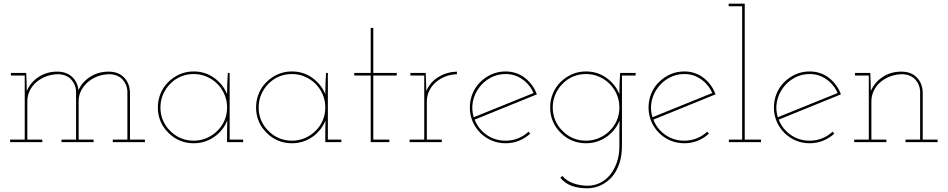

<svg xmlns="http://www.w3.org/2000/svg" viewBox="-20 -770 5134 1040"><path d="M209 0V-14H128V-220Q128 -252 141.5 -279.5Q155 -307 179 -327Q202 -346 232.5 -357Q263 -368 297 -368Q341 -366 365.5 -339.5Q390 -313 392 -277V-14H313V0H487V-14H406V-226Q407 -257 421.5 -283Q436 -309 459 -328Q482 -347 512 -357.5Q542 -368 575 -368Q619 -366 643.5 -339.5Q668 -313 670 -277V-14H591V0H765V-14H684V-270Q682 -320 651.5 -351Q621 -382 568 -382Q513 -382 469.5 -354.5Q426 -327 405 -282Q400 -327 369.5 -354.5Q339 -382 290 -382Q233 -382 189 -353Q145 -324 125 -277Q125 -290 124.5 -299.5Q124 -309 124 -322L122 -375H39V-361H114V-14H35V0Z M1297 0V-14H1224V-375H1214Q1212 -346 1211 -317.5Q1210 -289 1210 -260Q1188 -314 1139.5 -348.5Q1091 -383 1029 -383Q988 -383 953 -367.5Q918 -352 892 -326Q865 -300 850 -264Q835 -228 835 -188Q835 -147 850 -112Q865 -77 892 -51Q918 -24 953 -9Q988 6 1029 6Q1060 6 1088.5 -3Q1117 -12 1141 -29Q1164 -45 1182 -67.5Q1200 -90 1211 -117Q1211 -101 1210.5 -85.5Q1210 -70 1210 -54V0ZM1029 -369Q1066 -369 1099 -355Q1132 -341 1157 -316Q1182 -291 1196 -258Q1210 -225 1210 -188Q1210 -150 1196 -117.5Q1182 -85 1157 -61Q1132 -36 1099 -22Q1066 -8 1029 -8Q991 -8 958.5 -22Q926 -36 902 -61Q877 -85 863 -117.5Q849 -150 849 -188Q849 -225 863 -258Q877 -291 902 -316Q926 -341 958.5 -355Q991 -369 1029 -369Z M1829 0V-14H1756V-375H1746Q1744 -346 1743 -317.5Q1742 -289 1742 -260Q1720 -314 1671.5 -348.5Q1623 -383 1561 -383Q1520 -383 1485 -367.5Q1450 -352 1424 -326Q1397 -300 1382 -264Q1367 -228 1367 -188Q1367 -147 1382 -112Q1397 -77 1424 -51Q1450 -24 1485 -9Q1520 6 1561 6Q1592 6 1620.5 -3Q1649 -12 1673 -29Q1696 -45 1714 -67.5Q1732 -90 1743 -117Q1743 -101 1742.5 -85.5Q1742 -70 1742 -54V0ZM1561 -369Q1598 -369 1631 -355Q1664 -341 1689 -316Q1714 -291 1728 -258Q1742 -225 1742 -188Q1742 -150 1728 -117.5Q1714 -85 1689 -61Q1664 -36 1631 -22Q1598 -8 1561 -8Q1523 -8 1490.5 -22Q1458 -36 1434 -61Q1409 -85 1395 -117.5Q1381 -150 1381 -188Q1381 -225 1395 -258Q1409 -291 1434 -316Q1458 -341 1490.5 -355Q1523 -369 1561 -369Z M2089 0V-14H2002V-361H2129V-375H2002V-619H1988V-375H1899V-361H1988V0Z M2373 0V-14H2292V-220Q2292 -251 2305 -278Q2318 -305 2340 -324Q2363 -344 2392.5 -355.5Q2422 -367 2455 -368V-382Q2427 -381 2402.5 -374Q2378 -367 2357 -354Q2334 -341 2317 -321.5Q2300 -302 2289 -277Q2289 -290 2288.5 -299.5Q2288 -309 2288 -322L2286 -375H2203V-361H2278V-14H2199V0Z M2719 -369Q2769 -369 2809.5 -340.5Q2850 -312 2870 -266Q2789 -233 2708 -200.5Q2627 -168 2546 -135Q2533 -178 2541.5 -220Q2550 -262 2575 -295Q2599 -328 2636.5 -348.5Q2674 -369 2719 -369ZM2852 -46 2843 -57Q2819 -34 2787 -21Q2755 -8 2719 -8Q2661 -8 2616 -39.5Q2571 -71 2551 -122Q2636 -157 2719.5 -190.5Q2803 -224 2888 -259Q2878 -286 2862 -308Q2846 -330 2826 -346Q2804 -364 2776.5 -373.5Q2749 -383 2719 -383Q2678 -383 2643 -367.5Q2608 -352 2582 -326Q2555 -300 2540 -264Q2525 -228 2525 -188Q2525 -147 2540 -112Q2555 -77 2582 -50Q2608 -24 2643 -9Q2678 6 2719 6Q2758 6 2792 -8Q2826 -22 2852 -46Z M3015 193Q3041 224 3077.5 237Q3114 250 3164 250Q3202 249 3235.5 233Q3269 217 3295 188Q3320 159 3334.5 116.5Q3349 74 3349 18V-361H3423V-375H3339Q3337 -346 3336 -317.5Q3335 -289 3335 -260Q3313 -314 3264.5 -348.5Q3216 -383 3154 -383Q3113 -383 3078 -367.5Q3043 -352 3017 -326Q2990 -300 2975 -264Q2960 -228 2960 -188Q2960 -147 2975 -112Q2990 -77 3017 -51Q3043 -24 3078 -9Q3113 6 3154 6Q3185 6 3213.5 -3Q3242 -12 3266 -29Q3289 -45 3307 -67.5Q3325 -90 3336 -117Q3336 -101 3335.5 -85.5Q3335 -70 3335 -54V22Q3335 71 3321 110.5Q3307 150 3284 178Q3261 206 3229.5 221Q3198 236 3164 236Q3123 236 3086 223Q3049 210 3026 183ZM3154 -369Q3191 -369 3224 -355Q3257 -341 3282 -316Q3307 -291 3321 -258Q3335 -225 3335 -188Q3335 -150 3321 -117.5Q3307 -85 3282 -61Q3257 -36 3224 -22Q3191 -8 3154 -8Q3116 -8 3083.5 -22Q3051 -36 3027 -61Q3002 -85 2988 -117.5Q2974 -150 2974 -188Q2974 -225 2988 -258Q3002 -291 3027 -316Q3051 -341 3083.5 -355Q3116 -369 3154 -369Z M3687 -369Q3737 -369 3777.5 -340.5Q3818 -312 3838 -266Q3757 -233 3676 -200.5Q3595 -168 3514 -135Q3501 -178 3509.5 -220Q3518 -262 3543 -295Q3567 -328 3604.5 -348.5Q3642 -369 3687 -369ZM3820 -46 3811 -57Q3787 -34 3755 -21Q3723 -8 3687 -8Q3629 -8 3584 -39.5Q3539 -71 3519 -122Q3604 -157 3687.5 -190.5Q3771 -224 3856 -259Q3846 -286 3830 -308Q3814 -330 3794 -346Q3772 -364 3744.5 -373.5Q3717 -383 3687 -383Q3646 -383 3611 -367.5Q3576 -352 3550 -326Q3523 -300 3508 -264Q3493 -228 3493 -188Q3493 -147 3508 -112Q3523 -77 3550 -50Q3576 -24 3611 -9Q3646 6 3687 6Q3726 6 3760 -8Q3794 -22 3820 -46Z M4102 0V-14H4014V-750H3927V-736H4000V-14H3928V0Z M4366 -369Q4416 -369 4456.5 -340.5Q4497 -312 4517 -266Q4436 -233 4355 -200.5Q4274 -168 4193 -135Q4180 -178 4188.5 -220Q4197 -262 4222 -295Q4246 -328 4283.5 -348.5Q4321 -369 4366 -369ZM4499 -46 4490 -57Q4466 -34 4434 -21Q4402 -8 4366 -8Q4308 -8 4263 -39.5Q4218 -71 4198 -122Q4283 -157 4366.5 -190.5Q4450 -224 4535 -259Q4525 -286 4509 -308Q4493 -330 4473 -346Q4451 -364 4423.5 -373.5Q4396 -383 4366 -383Q4325 -383 4290 -367.5Q4255 -352 4229 -326Q4202 -300 4187 -264Q4172 -228 4172 -188Q4172 -147 4187 -112Q4202 -77 4229 -50Q4255 -24 4290 -9Q4325 6 4366 6Q4405 6 4439 -8Q4473 -22 4499 -46Z M4781 0V-14H4700V-220Q4700 -252 4713.5 -279.5Q4727 -307 4751 -327Q4774 -346 4804.5 -357Q4835 -368 4869 -368Q4913 -366 4937.5 -339.5Q4962 -313 4964 -277V-14H4885V0H5059V-14H4978V-270Q4976 -320 4945.5 -351Q4915 -382 4862 -382Q4805 -382 4761 -353Q4717 -324 4697 -277Q4697 -290 4696.5 -299.5Q4696 -309 4696 -322L4694 -375H4611V-361H4686V-14H4607V0Z"/></svg>

Font: Josefin Slab Thin Thin
Style: Regular
Weight: 250
Version: Version 2.000